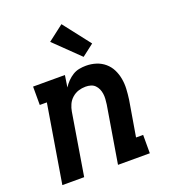

<svg xmlns="http://www.w3.org/2000/svg" viewBox="-141 -888 883 992"><g transform="rotate(-20 300.0 -391.5)"><path d="M31 0 102 -429H63V-530H238L228 -465Q238 -481 252 -495.5Q266 -510 283 -520.5Q300 -531 319 -534.5Q338 -538 356 -538Q385 -538 411.5 -529.5Q438 -521 458.5 -503.5Q479 -486 491 -462Q503 -438 508 -410.5Q513 -383 511.5 -354.5Q510 -326 506 -297L473 -101H512V0H337L389 -313Q391 -328 392 -342.5Q393 -357 391 -371Q389 -385 383.5 -397.5Q378 -410 368.5 -419.5Q359 -429 345.5 -433Q332 -437 317 -437Q297 -437 278 -431Q259 -425 243 -411Q227 -397 218.5 -378Q210 -359 207 -340L151 0ZM361 -585 225 -717 311 -783 426 -635Z"/></g></svg>

Font: Iosevka Curly Slab Extended
Style: Bold Italic
Weight: 700
Width: 7
Italic angle: -9°
Monospace: yes
Designer: Belleve Invis
Foundry: Belleve Invis
Version: Version 11.0.0; ttfautohint (v1.8.3)